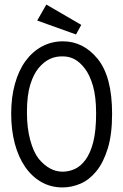

<svg xmlns="http://www.w3.org/2000/svg" viewBox="-20 -811 540 841"><path d="M254 10Q203 10 161.5 -13.5Q120 -37 90.5 -79.5Q61 -122 45 -181.5Q29 -241 29 -313Q29 -385 45.5 -444Q62 -503 92 -544Q122 -585 164 -607.5Q206 -630 256 -630Q300 -630 338 -611Q376 -592 407.5 -553.5Q439 -515 455 -455Q471 -395 471 -312Q471 -222 452 -160.5Q433 -99 402 -61Q371 -23 332.5 -6.5Q294 10 254 10ZM150 -115Q197 -59 254 -59Q281 -59 307 -70.5Q333 -82 354.5 -111Q376 -140 388.5 -189Q401 -238 401 -314Q401 -388 387 -435.5Q373 -483 351.5 -511Q330 -539 306.5 -551.5Q283 -564 256 -564Q225 -565 199 -553Q173 -541 150 -514Q127 -487 112.5 -440Q98 -393 98 -319Q98 -250 112.5 -197Q127 -144 150 -115ZM183 -791 336 -702 313 -660 143 -721Z"/></svg>

Font: InconsolataGo
Style: Regular
Weight: 400
Designer: Raph Levien, Kirill Tkachev
Foundry: Cyreal
Version: Version 1.013